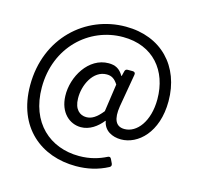

<svg xmlns="http://www.w3.org/2000/svg" viewBox="-114 -768 1075 1046"><g transform="rotate(15 423.5 -245.5)"><path d="M47.9 -206.1C47.9 33.2 207 156.2 401.4 156.2C466.8 156.2 525.4 142.6 581.1 113.3C589.8 108.4 591.8 101.6 587.9 91.8L577.1 69.3C573.2 59.6 565.4 57.6 556.6 62.5C515.6 83 466.8 98.6 404.3 98.6C241.2 98.6 112.3 -10.7 112.3 -210.9C112.3 -437.5 278.3 -589.8 469.7 -589.8C640.6 -589.8 737.3 -470.7 737.3 -310.5C737.3 -184.6 674.8 -107.4 605.5 -107.4C555.7 -107.4 538.1 -146.5 549.8 -220.7L582 -407.2C584 -418 578.1 -423.8 567.4 -423.8H540C531.2 -423.8 525.4 -419.9 523.4 -410.2L516.6 -382.8H514.6C493.2 -419.9 466.8 -431.6 430.7 -431.6C318.4 -431.6 244.1 -306.6 248 -198.2C251 -105.5 309.6 -55.7 373 -55.7C421.9 -55.7 463.9 -85.9 494.1 -124H496.1C504.9 -71.3 551.8 -47.9 601.6 -47.9C696.3 -47.9 798.8 -138.7 798.8 -315.4C798.8 -512.7 669.9 -648.4 469.7 -648.4C243.2 -648.4 47.9 -472.7 47.9 -206.1ZM477.5 -173.8C444.3 -131.8 417 -116.2 387.7 -116.2C351.6 -116.2 319.3 -141.6 318.4 -203.1C316.4 -277.3 359.4 -370.1 436.5 -370.1C462.9 -370.1 481.4 -359.4 500 -330.1Z"/></g></svg>

Font: Ed Sans Neue
Style: Regular
Weight: 400
Designer: Stephen Hutchings
Version: Version 1.004;PS 001.004;hotconv 1.0.88;makeotf.lib2.5.64775